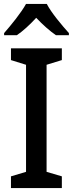

<svg xmlns="http://www.w3.org/2000/svg" viewBox="-20 -961 372 981"><path d="M219 -941H113C89 -897 37 -833 1 -792V-781H66C97 -802 132 -834 165 -870C199 -834 234 -803 266 -781H332V-792C296 -832 242 -896 219 -941ZM296 0V-60L218 -83V-630L296 -654V-714H36V-654L113 -630V-83L36 -60V0Z"/></svg>

Font: Noto Sans SemiCondensed Medium
Style: Regular
Weight: 500
Width: 4
Designer: Monotype Design Team
Foundry: Monotype Imaging Inc.
Version: Version 2.013